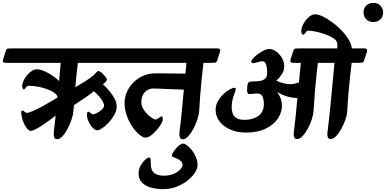

<svg xmlns="http://www.w3.org/2000/svg" viewBox="-83 -950 2696 1341"><path d="M-62 -533 -43 -593Q-39 -609 -29 -610.5Q-19 -612 0 -612H817Q845 -612 838 -590L819 -530Q814 -514 803.5 -512.5Q793 -511 770 -511H461Q457 -483 452.5 -439Q448 -395 443 -341Q455 -348 474.5 -359.5Q494 -371 514.5 -384Q535 -397 551.5 -409Q568 -421 575 -429Q583 -437 591 -445.5Q599 -454 605 -454Q613 -454 626.5 -442Q640 -430 652 -416Q664 -402 664 -395Q664 -389 654.5 -378.5Q645 -368 636 -360Q641 -357 655.5 -342.5Q670 -328 688 -305.5Q706 -283 719 -257.5Q732 -232 732 -206Q732 -178 716 -149Q700 -120 677.5 -95.5Q655 -71 632.5 -55.5Q610 -40 598 -40Q581 -40 564 -58Q547 -76 535.5 -101.5Q524 -127 524 -150Q524 -157 526 -163.5Q528 -170 533 -170Q540 -170 549 -161Q558 -152 567 -151Q573 -151 592 -160Q611 -169 627.5 -184Q644 -199 644 -214Q644 -225 633.5 -243Q623 -261 606.5 -280Q590 -299 571 -313Q558 -300 533 -282.5Q508 -265 481.5 -247.5Q455 -230 433 -215L430 -174Q428 -149 417 -116Q406 -83 389.5 -51.5Q373 -20 354 1Q335 22 318 22Q301 22 296 10.5Q291 -1 292.5 -19.5Q294 -38 296 -58Q298 -74 300.5 -96Q303 -118 306 -143Q269 -114 234 -89.5Q199 -65 172 -50.5Q145 -36 132 -36Q121 -36 109 -49Q97 -62 87 -82Q77 -102 71 -124.5Q65 -147 65 -166Q65 -170 66.5 -174Q68 -178 72 -178Q81 -178 88 -170Q95 -162 105 -162Q118 -162 147 -174.5Q176 -187 209.5 -205.5Q243 -224 273 -241.5Q303 -259 318 -268Q320 -283 301.5 -298Q283 -313 252.5 -325Q222 -337 186 -344Q150 -351 117 -351Q110 -351 103.5 -345Q97 -339 92.5 -332Q88 -325 83 -325Q78 -325 75 -334.5Q72 -344 72 -350Q72 -365 81 -385Q90 -405 105 -423.5Q120 -442 138 -454Q156 -466 175 -466Q204 -466 247.5 -443Q291 -420 330 -384L341 -511H-41Q-69 -511 -62 -533Z M715 -533 733 -593Q738 -609 747.5 -610.5Q757 -612 770 -612H1433Q1461 -612 1454 -590L1435 -530Q1430 -514 1419.5 -512.5Q1409 -511 1386 -511H1338Q1335 -484 1331 -449Q1327 -414 1323 -372Q1319 -330 1315 -280.5Q1311 -231 1308 -174Q1306 -148 1295 -114Q1284 -80 1267 -49Q1250 -18 1231 2.5Q1212 23 1195 23Q1179 23 1174 11Q1169 -1 1170 -19.5Q1171 -38 1174 -58Q1178 -82 1182 -123Q1186 -164 1191 -216.5Q1196 -269 1201 -324Q1169 -325 1127 -326.5Q1085 -328 1047.5 -330Q1010 -332 989 -332Q952 -332 928 -306Q904 -280 904 -236Q904 -213 916.5 -191Q929 -169 946.5 -152Q964 -135 980 -125Q996 -115 1002 -115Q1011 -115 1025.5 -126Q1040 -137 1046 -137Q1051 -137 1052.5 -130Q1054 -123 1054 -116Q1054 -104 1042 -83.5Q1030 -63 1011.5 -41.5Q993 -20 972.5 -4.5Q952 11 934 11Q916 11 891.5 -8.5Q867 -28 843 -62.5Q819 -97 803 -140.5Q787 -184 787 -232Q787 -268 802 -304.5Q817 -341 845.5 -371Q874 -401 914.5 -419.5Q955 -438 1005 -438Q1028 -438 1064.5 -437.5Q1101 -437 1141 -436.5Q1181 -436 1212 -436L1219 -511H736Q708 -511 715 -533Z M885 263Q885 231 899.5 206Q914 181 931.5 165.5Q949 150 957 150Q966 150 968 159Q970 168 970 187Q970 242 995.5 259.5Q1021 277 1060 277Q1100 277 1129.5 264.5Q1159 252 1175.5 234Q1192 216 1192 201Q1192 185 1180.5 175Q1169 165 1154.5 158.5Q1140 152 1128.5 147.5Q1117 143 1117 138Q1117 130 1125 116Q1133 102 1145.5 87.5Q1158 73 1171.5 63Q1185 53 1195 53Q1207 53 1224.5 66Q1242 79 1258.5 100.5Q1275 122 1286 149Q1297 176 1297 203Q1297 227 1278.5 255.5Q1260 284 1227.5 310.5Q1195 337 1151 354Q1107 371 1056 371Q1014 371 975 361Q936 351 910.5 327Q885 303 885 263Z M1423 -182Q1423 -138 1450.5 -102Q1478 -66 1526 -45Q1574 -24 1634 -24Q1718 -24 1774 -52Q1830 -80 1858 -122.5Q1886 -165 1886 -210Q1886 -239 1876.5 -264Q1867 -289 1851 -308Q1879 -291 1914 -279Q1949 -267 1994 -265Q1988 -198 1982.5 -142.5Q1977 -87 1973 -58Q1970 -38 1968.5 -20Q1967 -2 1972 9.5Q1977 21 1993 21Q2010 21 2029.5 1Q2049 -19 2066 -50Q2083 -81 2094 -114.5Q2105 -148 2107 -174Q2111 -246 2116.5 -312.5Q2122 -379 2128 -431Q2134 -483 2137 -511H2253Q2250 -473 2245 -423Q2240 -373 2235 -319Q2230 -265 2225 -214Q2220 -163 2215.5 -122Q2211 -81 2208 -58Q2205 -38 2203.5 -20Q2202 -2 2207 9.5Q2212 21 2228 21Q2245 21 2264.5 1Q2284 -19 2301 -50Q2318 -81 2329.5 -114.5Q2341 -148 2342 -174Q2346 -246 2352 -312.5Q2358 -379 2364 -431Q2370 -483 2373 -511H2416Q2435 -511 2445.5 -512.5Q2456 -514 2461 -530L2480 -590Q2487 -612 2459 -612H2374Q2372 -641 2352 -674Q2332 -707 2302 -738Q2272 -769 2238 -794Q2204 -819 2172.5 -834.5Q2141 -850 2117 -850Q2100 -850 2083.5 -838.5Q2067 -827 2052.5 -808.5Q2038 -790 2029.5 -769.5Q2021 -749 2021 -732Q2021 -723 2025.5 -715Q2030 -707 2035 -707Q2040 -707 2045 -714.5Q2050 -722 2056.5 -729Q2063 -736 2070 -736Q2088 -736 2121 -729.5Q2154 -723 2189 -710.5Q2224 -698 2248.5 -681Q2273 -664 2273 -642Q2273 -636 2273 -627.5Q2273 -619 2273 -612H2014Q1991 -612 1980.5 -611Q1970 -610 1965 -593L1946 -533Q1939 -511 1967 -511H2018L2005 -375Q1963 -357 1920.5 -364Q1878 -371 1847 -387Q1869 -406 1885.5 -431.5Q1902 -457 1902 -488Q1902 -519 1885.5 -546.5Q1869 -574 1845 -591Q1821 -608 1798 -608Q1782 -608 1761 -598Q1740 -588 1719.5 -573Q1699 -558 1685.5 -543.5Q1672 -529 1672 -520Q1672 -509 1685 -509Q1692 -509 1704.5 -512.5Q1717 -516 1730 -519Q1743 -522 1750 -522Q1764 -522 1771 -509.5Q1778 -497 1780.5 -478Q1783 -459 1783 -440Q1783 -412 1768 -399.5Q1753 -387 1728.5 -384Q1704 -381 1675 -381Q1657 -381 1650 -370.5Q1643 -360 1643 -320Q1643 -306 1646.5 -299.5Q1650 -293 1660 -293Q1673 -293 1685.5 -295Q1698 -297 1714 -297Q1734 -297 1744 -285Q1754 -273 1757 -256.5Q1760 -240 1760 -226Q1760 -168 1721.5 -140.5Q1683 -113 1625 -113Q1588 -113 1568.5 -125.5Q1549 -138 1542 -158Q1535 -178 1535 -202Q1535 -231 1541.5 -255.5Q1548 -280 1555 -298Q1562 -316 1563.5 -326.5Q1565 -337 1554 -337Q1543 -337 1521.5 -325.5Q1500 -314 1477.5 -292.5Q1455 -271 1439 -243.5Q1423 -216 1423 -182Z M2456 -863Q2456 -893 2475.5 -911.5Q2495 -930 2524 -930Q2556 -930 2574.5 -910Q2593 -890 2593 -863Q2593 -833 2573.5 -814.5Q2554 -796 2524 -796Q2493 -796 2474.5 -816Q2456 -836 2456 -863Z"/></svg>

Font: Alkatra Medium
Style: Regular
Weight: 500
Designer: Suman Bhandary
Version: Version 1.100;gftools[0.9.22]